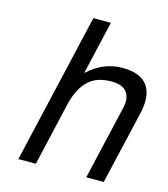

<svg xmlns="http://www.w3.org/2000/svg" viewBox="-109 -816 788 901"><g transform="rotate(15 284.5 -365.0)"><path d="M64 0 233 -730H318L258 -470Q333 -540 426 -540Q515 -540 548.5 -492Q582 -444 562 -358L479 0H394L477 -358Q489 -408 468 -436.5Q447 -465 393 -465Q319 -465 278.5 -424.5Q238 -384 220 -308L149 0Z"/></g></svg>

Font: Miedinger
Style: Italic
Weight: 400
Italic angle: -13°
Version: Version 001.000